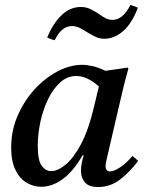

<svg xmlns="http://www.w3.org/2000/svg" viewBox="-20 -741 591 773"><path d="M146 11Q115 11 87 -5.5Q59 -22 42 -57Q25 -92 25 -147Q25 -215 51 -275Q77 -335 119 -381Q161 -427 211.5 -453.5Q262 -480 311 -480Q330 -480 354 -474.5Q378 -469 404 -456Q425 -459 447.5 -462Q470 -465 494 -469L497 -465Q485 -423 476 -385.5Q467 -348 458 -309L412 -111Q411 -104 408 -93Q405 -82 405 -72Q405 -63 409 -57Q413 -51 423 -51Q440 -51 466 -69Q492 -87 513 -113Q526 -104 536 -93Q502 -48 463 -18Q424 12 375 12Q338 12 322 -6.5Q306 -25 306 -53Q306 -80 317 -115H312Q275 -51 232.5 -20Q190 11 146 11ZM378 -393Q357 -412 334 -423.5Q311 -435 287 -435Q250 -435 221 -408Q192 -381 172 -338.5Q152 -296 142 -247.5Q132 -199 132 -155Q132 -95 148 -73.5Q164 -52 186 -52Q212 -52 243.5 -77.5Q275 -103 305.5 -159.5Q336 -216 358 -309ZM505 -721Q513 -719 520.5 -716Q528 -713 535 -710Q512 -648 476.5 -616.5Q441 -585 400 -585Q384 -585 370 -590.5Q356 -596 338 -607Q316 -621 301 -628.5Q286 -636 269 -636Q228 -636 200 -579Q186 -582 170 -590Q194 -648 228.5 -680.5Q263 -713 306 -713Q326 -713 345 -704Q364 -695 382 -682Q393 -674 405.5 -667.5Q418 -661 433 -661Q475 -661 505 -721Z"/></svg>

Font: Castoro
Style: Italic
Weight: 400
Italic angle: -11°
Designer: John Hudson with Paul Hanslow, assisted by Kaja Sojewska.
Foundry: Tiro Typeworks Ltd.
Version: Version 2.04